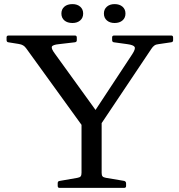

<svg xmlns="http://www.w3.org/2000/svg" viewBox="-20 -915 873 935"><path d="M333 -803Q308 -803 293.5 -815.5Q279 -828 279 -849Q279 -870 293.5 -882.5Q308 -895 333 -895Q356 -895 370.5 -882.5Q385 -870 385 -849Q385 -828 370.5 -815.5Q356 -803 333 -803ZM538 -803Q515 -803 500.5 -815.5Q486 -828 486 -849Q486 -870 500.5 -882.5Q515 -895 538 -895Q562 -895 576.5 -882.5Q591 -870 591 -849Q591 -828 576.5 -815.5Q562 -803 538 -803ZM377 0V-341H475V0ZM108 -679Q101 -689 92.5 -694Q84 -699 71 -701L21 -709Q12 -710 12 -720V-733Q12 -742 22 -742H345Q354 -742 354 -732V-719Q354 -710 344 -709L267 -700Q236 -697 232.5 -687.5Q229 -678 247 -654L471 -344L404 -317L624 -651Q641 -677 635.5 -686.5Q630 -696 600 -700L535 -709Q526 -710 526 -720V-733Q526 -742 536 -742H814Q823 -742 823 -732V-719Q823 -710 813 -709L752 -700Q740 -699 732 -693.5Q724 -688 717 -677L450 -278H398ZM270 0Q261 0 261 -10V-23Q261 -33 271 -34L357 -49Q369 -51 373 -56.5Q377 -62 377 -74V-215H475V-73Q475 -61 479.5 -56Q484 -51 496 -49L585 -34Q594 -31 594 -22V-9Q594 0 584 0Z"/></svg>

Font: Hahmlet
Style: Regular
Weight: 400
Designer: Minjoo Ham & Mark Frömberg
Foundry: hypertype
Version: Version 1.001; ttfautohint (v1.8.3)